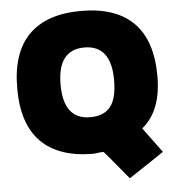

<svg xmlns="http://www.w3.org/2000/svg" viewBox="-60 -800 935 1015"><g transform="rotate(-5 408.0 -292.0)"><path d="M780 -365Q780 -181 676 -97L774 36L588 160Q466 12 462 10Q460 9 458 9Q446 9 429 11.5Q412 14 408 14Q225 14 130.5 -80.5Q36 -175 36 -365Q36 -555 130.5 -649.5Q225 -744 408 -744Q591 -744 685.5 -649.5Q780 -555 780 -365ZM408 -180Q480 -180 515 -223.5Q550 -267 550 -365Q550 -550 408 -550Q266 -550 266 -365Q266 -180 408 -180Z"/></g></svg>

Font: Nacelle Black
Style: Regular
Weight: 900
Designer: Sora Sagano
Foundry: Sora Sagano
Version: Version 1.000;FEAKit 1.0